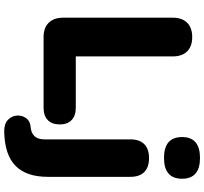

<svg xmlns="http://www.w3.org/2000/svg" viewBox="-49 -734 970 912"><g transform="rotate(90 436.0 -278.0)"><path d="M157 0Q112 0 88 -24.5Q64 -49 64 -93V-613Q64 -658 88 -682Q112 -706 156 -706Q200 -706 224 -682Q248 -658 248 -613V-153H492Q530 -153 550.5 -133Q571 -113 571 -77Q571 -40 550.5 -20Q530 0 492 0ZM608 187Q569 188 550 170Q531 152 529 128Q527 104 540 84.5Q553 65 579 62Q642 58 642 -3V-412Q642 -456 665 -478.5Q688 -501 731 -501Q774 -501 797 -478.5Q820 -456 820 -412V-20Q820 81 768.5 132.5Q717 184 608 187ZM730 -572Q631 -572 631 -658Q631 -743 730 -743Q829 -743 829 -658Q829 -572 730 -572Z"/></g></svg>

Font: Chiron GoRound TC H
Style: Regular
Weight: 900
Designer: Ryoko NISHIZUKA 西塚涼子 (kana, bopomofo & ideographs); Paul D. Hunt (Latin, Greek & Cyrillic); Sandoll Communications 산돌커뮤니
Foundry: Adobe
Version: Version 1.000;hotconv 1.1.1;makeotfexe 2.6.0